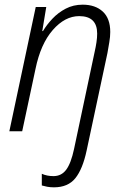

<svg xmlns="http://www.w3.org/2000/svg" viewBox="-20 -562 539 822"><path d="M211 240Q195 240 182 237.5Q169 235 159 232V182Q181 192 209 192Q243 192 263.5 164.5Q284 137 297 76L385 -339Q390 -361 393 -381Q396 -401 396 -418Q396 -493 319 -493Q258 -493 206 -433.5Q154 -374 132 -267L75 0H20L133 -532H178L161 -429H164Q180 -456 204.5 -482Q229 -508 261.5 -525Q294 -542 334 -542Q388 -542 420 -512.5Q452 -483 452 -425Q452 -405 448 -381.5Q444 -358 440 -335L351 82Q334 162 302.5 201Q271 240 211 240Z"/></svg>

Font: Noto Sans SemiCondensed Light
Style: Italic
Weight: 300
Width: 4
Italic angle: -12°
Designer: Monotype Design Team
Foundry: Monotype Imaging Inc.
Version: Version 2.013; ttfautohint (v1.8.4.7-5d5b)